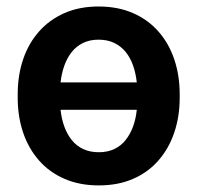

<svg xmlns="http://www.w3.org/2000/svg" viewBox="-20 -558 605 588"><path d="M281.7 -538.1Q341.3 -538.1 387.5 -517.8Q433.6 -497.6 465.3 -461.4Q497.1 -425.3 513.7 -376.2Q530.3 -327.1 530.3 -269V-258.8Q530.3 -201.2 513.7 -152.1Q497.1 -103 465.3 -66.7Q433.6 -30.3 387.7 -10.3Q341.8 9.8 282.7 9.8Q223.6 9.8 177.5 -10.3Q131.3 -30.3 99.4 -66.7Q67.4 -103 50.8 -152.1Q34.2 -201.2 34.2 -258.8V-269Q34.2 -327.1 50.8 -376.2Q67.4 -425.3 99.4 -461.4Q131.3 -497.6 177.2 -517.8Q223.1 -538.1 281.7 -538.1ZM281.7 -436.5Q254.9 -436.5 234.4 -426.5Q213.9 -416.5 199.7 -398.7Q185.5 -380.9 177 -356.9Q168.5 -333 165.5 -305.7H398.9Q396 -333 387.7 -356.9Q379.4 -380.9 365 -398.7Q350.6 -416.5 329.8 -426.5Q309.1 -436.5 281.7 -436.5ZM282.7 -91.8Q309.6 -91.8 330.1 -101.6Q350.6 -111.3 364.7 -129.2Q378.9 -147 387.5 -170.4Q396 -193.8 398.9 -221.7H165.5Q168.5 -193.8 177 -170.4Q185.5 -147 199.7 -129.2Q213.9 -111.3 234.6 -101.6Q255.4 -91.8 282.7 -91.8Z"/></svg>

Font: Roboto SemiBold
Style: Regular
Weight: 600
Designer: Christian Robertson
Foundry: Google
Version: Version 3.009; 2024